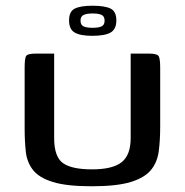

<svg xmlns="http://www.w3.org/2000/svg" viewBox="-20 -647 645 670"><path d="M539 -206Q539 -158 534 -119.5Q529 -81 507 -54Q485 -27 436.5 -12Q388 3 300 3Q212 3 164 -12Q116 -27 95 -54Q74 -81 70 -118Q66 -155 66 -199V-410Q66 -441 70.5 -450.5Q75 -460 105 -460H169V-165Q169 -100 199.5 -78Q230 -56 301 -56Q373 -56 404.5 -81Q436 -106 436 -165V-460H499Q529 -460 534 -450.5Q539 -441 539 -410ZM302 -522Q260 -522 240.5 -533.5Q221 -545 221 -576Q221 -607 241 -617Q261 -627 303 -627Q346 -627 366 -617Q386 -607 386 -576Q386 -545 366 -533.5Q346 -522 302 -522ZM303 -550Q324 -550 334.5 -555Q345 -560 345 -575Q345 -590 334.5 -595Q324 -600 303 -600Q283 -600 272 -595Q261 -590 261 -575Q261 -560 271.5 -555Q282 -550 303 -550Z"/></svg>

Font: Genos Medium
Style: Regular
Weight: 500
Designer: Robert E. Leuschke
Foundry: Robert E. Leuschke
Version: Version 1.010; ttfautohint (v1.8.3)